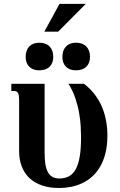

<svg xmlns="http://www.w3.org/2000/svg" viewBox="-20 -944 609 975"><path d="M77.1 -433.6Q77.1 -448.7 75.7 -458Q74.2 -467.3 70.8 -472.7Q67.4 -478 62.5 -480Q57.6 -481.9 51.3 -481.9H37.6V-518.6H206.5V-173.3Q206.5 -146.5 209 -121.8Q211.4 -97.2 219 -78.6Q226.6 -60.1 241.5 -48.8Q256.3 -37.6 281.2 -37.6Q310.1 -37.6 331.1 -49.3Q352.1 -61 365.5 -86.4Q378.9 -111.8 385.3 -151.6Q391.6 -191.4 391.6 -247.6Q391.6 -269.5 389.9 -301.5Q388.2 -333.5 381.8 -370.1Q375.5 -406.7 362.5 -445.3Q349.6 -483.9 327.6 -518.6H406.2Q438.5 -494.1 461.2 -464.1Q483.9 -434.1 498 -400.4Q512.2 -366.7 518.8 -330.3Q525.4 -293.9 525.4 -256.8Q525.4 -206.1 515.6 -166.7Q505.9 -127.4 488.5 -97.7Q471.2 -67.9 447.8 -47.1Q424.3 -26.4 397.2 -13.7Q370.1 -1 340.3 4.9Q310.5 10.7 280.3 10.7Q231.4 10.7 193.6 -2.2Q155.8 -15.1 129.9 -39.3Q104 -63.5 90.6 -98.4Q77.1 -133.3 77.1 -177.2ZM282.2 -924.3H415.5L275.4 -783.2H205.1ZM110.4 -655.3Q110.4 -689 128.7 -708Q147 -727.1 179.2 -727.1Q212.9 -727.1 231.7 -708Q250.5 -689 250.5 -655.3Q250.5 -623 231.7 -605Q212.9 -586.9 179.2 -586.9Q147 -586.9 128.7 -605Q110.4 -623 110.4 -655.3ZM296.9 -655.3Q296.9 -689 315.2 -708Q333.5 -727.1 365.7 -727.1Q399.4 -727.1 418.2 -708Q437 -689 437 -655.3Q437 -623 418.2 -605Q399.4 -586.9 365.7 -586.9Q333.5 -586.9 315.2 -605Q296.9 -623 296.9 -655.3Z"/></svg>

Font: Arian AMU Serif
Style: Bold
Weight: 700
Designer: Ruben Hakobyan (Tarumian)
Foundry: Ruben Hakobyan (Tarumian)
Version: Version 1.002